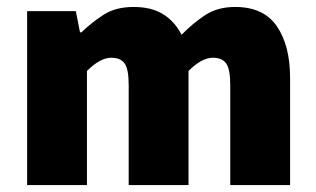

<svg xmlns="http://www.w3.org/2000/svg" viewBox="-20 -532 908 552"><path d="M58 0V-500H198L210 -439H214Q244 -468 278.5 -490Q313 -512 364 -512Q415 -512 448.5 -491.5Q482 -471 502 -432Q533 -464 569 -488Q605 -512 656 -512Q738 -512 776 -456.5Q814 -401 814 -308V0H642V-286Q642 -334 630 -350Q618 -366 592 -366Q560 -366 522 -328V0H350V-286Q350 -334 338 -350Q326 -366 300 -366Q268 -366 230 -328V0Z"/></svg>

Font: TypoPRO Source Sans Pro
Style: Regular
Weight: 900
Designer: Paul D. Hunt
Foundry: Adobe Systems Incorporated
Version: Version 2.020;PS 2.000;hotconv 1.0.86;makeotf.lib2.5.63406